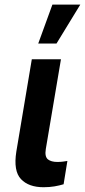

<svg xmlns="http://www.w3.org/2000/svg" viewBox="-20 -801 366 828"><path d="M50.4 -147 117.2 -545.5H242.9L177.6 -158.7Q174.7 -141.3 177.2 -130.3Q179.7 -119.3 186.8 -113.6Q201 -102.6 227.3 -102.6Q240.1 -102.6 251.2 -104Q262.4 -105.5 270.6 -106.9L254.3 -6.4Q236.9 -1.1 215.2 2.7Q193.5 6.4 168 6.4Q103.3 6.4 70.3 -28.8Q37.3 -63.9 50.4 -147ZM206 -781.2H326.3L223.7 -613.3H144.9Z"/></svg>

Font: Inter P Semi Bold
Style: Italic
Weight: 600
Italic angle: 9.39999°
Designer: Rasmus Andersson
Foundry: rsms
Version: Version 3.018;git-588b23468